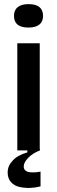

<svg xmlns="http://www.w3.org/2000/svg" viewBox="-20 -730 276 932"><path d="M118.2 -596.2Q47.9 -596.2 47.9 -652.8Q47.9 -680.7 65.9 -695.3Q84 -710 118.2 -710Q189 -710 189 -652.8Q189 -625 170.9 -610.6Q152.8 -596.2 118.2 -596.2ZM64 0V-520H172.9V-6.8H173.8V0Q138.7 13.7 116.9 36.1Q95.2 58.6 95.2 78.1Q95.2 90.8 103.8 97.9Q112.3 105 126.2 106.2Q140.1 107.4 152.3 106.4Q164.6 105.5 176.8 103V174.8Q152.3 181.2 126.2 182.1Q100.1 183.1 74.7 177.5Q49.3 171.9 33.2 153.8Q17.1 135.7 17.1 106.9Q17.1 80.6 33.4 59.3Q49.8 38.1 69.8 27.1Q89.8 16.1 112.8 9.8V0Z"/></svg>

Font: Bricolage Grotesque Medium
Style: Regular
Weight: 500
Designer: Mathieu Triay
Foundry: Atelier Triay
Version: Version 1.000;gftools[0.9.30]